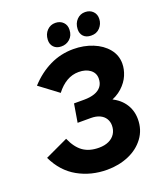

<svg xmlns="http://www.w3.org/2000/svg" viewBox="-162 -998 950 1117"><g transform="rotate(-20 313.5 -439.0)"><path d="M1.2 -170.2 143.2 -236.6Q169.2 -177 207.9 -149.6Q246.6 -122.2 306.2 -122.2Q341.2 -122.2 366.9 -134.1Q392.6 -146 406.5 -168Q420.4 -190 420.4 -219Q420.4 -242.2 408.7 -261.1Q397 -280 374.4 -290.5Q351.8 -301 320 -301H237.8L256.8 -414.4L319.8 -414.4Q356.8 -414.4 384.3 -423.9Q411.8 -433.4 426.7 -453Q441.6 -472.6 441.6 -502.2Q441.6 -535.8 414.5 -556.4Q387.4 -577 343.8 -577Q304 -577 269.3 -556.9Q234.6 -536.8 205.2 -498.2L89.4 -585Q146 -646.8 214.1 -679.8Q282.2 -712.8 359.8 -712.8Q424.4 -712.8 479.5 -690.6Q534.6 -668.4 567.4 -628.5Q600.2 -588.6 600.2 -536.6Q600.2 -501.4 584.8 -464.8Q569.4 -428.2 535.6 -397.3Q501.8 -366.4 449.8 -350L452.2 -369.2Q511.4 -346.6 543.1 -302.8Q574.8 -259 574.8 -201.6Q574.8 -136 538.3 -86.7Q501.8 -37.4 441 -11.4Q380.2 14.6 307.4 14.6Q208 14.6 126.8 -30.9Q45.6 -76.4 1.2 -170.2ZM239.8 -814Q241.4 -849 262.6 -870.6Q283.8 -892.2 314.2 -891.8Q344 -891.4 362.1 -872.8Q380.2 -854.2 378.6 -825.2Q377.4 -790.6 354.7 -770.3Q332 -750 300.6 -750.8Q272 -751.2 255.3 -768.7Q238.6 -786.2 239.8 -814ZM424.2 -813.4Q425.8 -848.4 447 -870.3Q468.2 -892.2 498.6 -891.8Q528.4 -891.4 546.5 -872.8Q564.6 -854.2 563 -825.2Q561.8 -795.4 540.9 -772.7Q520 -750 485.6 -750.8Q455.8 -751.2 439.4 -768.4Q423 -785.6 424.2 -813.4Z"/></g></svg>

Font: Fixel Italic Variable 20240409 Display Thin
Style: Italic
Weight: 100
Italic angle: -10°
Designer: AlfaBravo + MacPaw
Foundry: Kyrylo Tkachov, Marchela Mozhyna, Serhii Makarenko, Maria Weinstein, Zakhar Kryvoshyya
Version: Version 1.211;Glyphs 3.2 (3225)